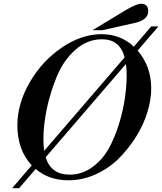

<svg xmlns="http://www.w3.org/2000/svg" viewBox="-20 -944 859 1017"><path d="M81 53H44L148 -68Q72 -150 72 -280Q72 -395 137.5 -508Q203 -621 307.5 -692Q412 -763 518 -763Q618 -763 689 -697L781 -804H819L709 -676Q781 -593 781 -475Q781 -416 760.5 -349Q740 -282 700 -218.5Q660 -155 608 -103.5Q556 -52 486.5 -20.5Q417 11 343 11Q239 11 169 -49ZM520 -736Q442 -736 379 -680Q316 -624 281 -539Q246 -454 228 -368Q210 -282 210 -208Q210 -170 214 -145L640 -640Q615 -736 520 -736ZM651 -547Q651 -582 647 -605L222 -111Q250 -19 349 -19Q414 -19 468 -58Q522 -97 555 -155.5Q588 -214 610.5 -288Q633 -362 642 -427Q651 -492 651 -547ZM696 -823 522 -784H470L642 -888Q702 -924 727 -924Q765 -924 765 -885Q765 -839 696 -823Z"/></svg>

Font: Libre Bodoni
Style: Italic
Weight: 400
Italic angle: -13°
Designer: Pablo Impallari, Rodrigo Fuenzalida
Foundry: Pablo Impallari, Rodrigo Fuenzalida
Version: Version 1.001